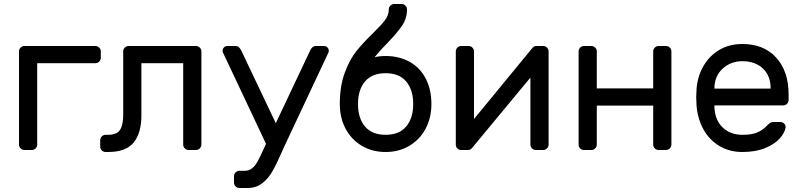

<svg xmlns="http://www.w3.org/2000/svg" viewBox="-20 -750 4009 960"><path d="M484 -493V-461Q484 -450 476 -442Q468 -434 457 -434H166V-27Q166 -16 158 -8Q150 0 139 0H102Q91 0 83 -8Q75 -16 75 -27V-493Q75 -504 83 -512Q91 -520 102 -520H457Q468 -520 476 -512Q484 -504 484 -493Z M960 -520Q971 -520 979 -512Q987 -504 987 -493V-27Q987 -16 979 -8Q971 0 960 0H923Q912 0 904 -8Q896 -16 896 -27V-434H687V-173Q687 -85 648.5 -37.5Q610 10 520 10H508Q497 10 489 2Q481 -6 481 -17V-49Q481 -60 489 -68Q497 -76 508 -76H520Q564 -76 580 -100.5Q596 -125 596 -174V-493Q596 -504 604 -512Q612 -520 623 -520Z M1093 -496Q1093 -506 1100 -513Q1107 -520 1117 -520H1158Q1176 -520 1187 -496L1359 -134L1530 -496Q1541 -520 1559 -520H1600Q1610 -520 1617 -513Q1624 -506 1624 -496Q1624 -492 1623 -489L1412 -40Q1404 -24 1390 8Q1363 70 1342.5 106Q1322 142 1291.5 166Q1261 190 1218 190H1177Q1166 190 1158 182Q1150 174 1150 163V131Q1150 120 1158 112Q1166 104 1177 104H1203Q1225 104 1240.5 91.5Q1256 79 1267 59Q1278 39 1296 0L1310 -31L1094 -489Q1093 -492 1093 -496Z M1908 -470Q1975 -470 2027 -441.5Q2079 -413 2108 -358.5Q2137 -304 2137 -230Q2137 -160 2107.5 -105.5Q2078 -51 2026 -20.5Q1974 10 1908 10Q1842 10 1790 -20.5Q1738 -51 1708.5 -105.5Q1679 -160 1679 -230Q1679 -319 1703.5 -385.5Q1728 -452 1762 -494.5Q1796 -537 1846 -585Q1887 -625 1905.5 -650Q1924 -675 1924 -703Q1924 -714 1932 -722Q1940 -730 1951 -730H1988Q1999 -730 2007 -722Q2015 -714 2015 -703Q2015 -659 1991.5 -623.5Q1968 -588 1918 -536Q1882 -500 1853 -464Q1879 -470 1908 -470ZM1908 -76Q1976 -76 2011 -117.5Q2046 -159 2046 -230Q2046 -301 2011 -342.5Q1976 -384 1908 -384Q1840 -384 1805 -342.5Q1770 -301 1770 -230Q1770 -159 1805 -117.5Q1840 -76 1908 -76Z M2632 -27V-362L2341 -11Q2333 0 2319 0H2285Q2274 0 2266.5 -8Q2259 -16 2259 -27V-493Q2259 -504 2267 -512Q2275 -520 2286 -520H2323Q2334 -520 2342 -512Q2350 -504 2350 -493V-155L2641 -509Q2646 -515 2650.5 -517.5Q2655 -520 2663 -520H2696Q2707 -520 2715 -512Q2723 -504 2723 -493V-27Q2723 -16 2715 -8Q2707 0 2696 0H2659Q2648 0 2640 -8Q2632 -16 2632 -27Z M3337 -493V-27Q3337 -16 3329 -8Q3321 0 3310 0H3273Q3262 0 3254 -8Q3246 -16 3246 -27V-222H2964V-27Q2964 -16 2956 -8Q2948 0 2937 0H2900Q2889 0 2881 -7.5Q2873 -15 2873 -27V-493Q2873 -504 2881 -512Q2889 -520 2900 -520H2937Q2948 -520 2956 -512Q2964 -504 2964 -493V-308H3246V-493Q3246 -504 3254 -512Q3262 -520 3273 -520H3310Q3321 -520 3329 -512Q3337 -504 3337 -493Z M3461 0ZM3923 -277V-250Q3923 -239 3915 -231Q3907 -223 3896 -223H3552V-217Q3554 -151 3592.5 -113.5Q3631 -76 3692 -76Q3742 -76 3769.5 -89Q3797 -102 3819 -126Q3827 -134 3833.5 -137Q3840 -140 3851 -140H3881Q3893 -140 3901 -132Q3909 -124 3908 -113Q3904 -86 3878.5 -57.5Q3853 -29 3805.5 -9.5Q3758 10 3692 10Q3628 10 3578 -19.5Q3528 -49 3498.5 -101Q3469 -153 3463 -218Q3461 -248 3461 -264Q3461 -280 3463 -310Q3469 -372 3498.5 -422Q3528 -472 3577.5 -501Q3627 -530 3692 -530Q3799 -530 3861 -462Q3923 -394 3923 -277ZM3833 -307V-310Q3833 -371 3794.5 -407.5Q3756 -444 3692 -444Q3634 -444 3593.5 -407Q3553 -370 3552 -310V-307Z"/></svg>

Font: Hezaedrus
Style: Regular
Weight: 400
Designer: Hubert & Fischer
Foundry: Hubert & Fischer
Version: Version 1.10;September 3, 2019;FontCreator 11.5.0.2425 64-bi